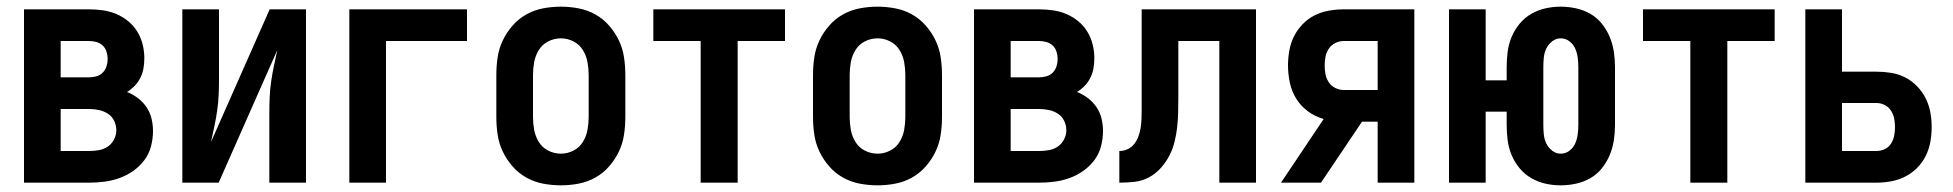

<svg xmlns="http://www.w3.org/2000/svg" viewBox="-20 -548 5859 576"><path d="M52 0V-520H247Q268 -520 289 -517Q310 -514 329 -506Q348 -498 364.5 -484.5Q381 -471 392 -453Q403 -435 408 -414.5Q413 -394 413 -373Q413 -358 410.5 -343.5Q408 -329 401.5 -315.5Q395 -302 384.5 -291Q374 -280 361 -272Q379 -265 394 -253.5Q409 -242 419.5 -226.5Q430 -211 434.5 -192.5Q439 -174 439 -155Q439 -132 433 -109Q427 -86 413 -67.5Q399 -49 380 -35.5Q361 -22 339 -14Q317 -6 293.5 -3Q270 0 247 0ZM162 -316H247Q258 -316 269 -319Q280 -322 288 -330Q296 -338 299.5 -349Q303 -360 303 -371Q303 -382 299.5 -393Q296 -404 288 -411.5Q280 -419 269 -422Q258 -425 247 -425H162ZM162 -95H247Q262 -95 276.5 -97.5Q291 -100 303 -108Q315 -116 322 -129.5Q329 -143 329 -157Q329 -172 322.5 -185.5Q316 -199 303.5 -207Q291 -215 276.5 -218Q262 -221 247 -221H162Z M527 0V-520H637V-312Q637 -288 636 -264Q635 -240 631.5 -216Q628 -192 623 -168.5Q618 -145 613 -122L789 -520H898V0H788V-208Q788 -232 789 -256Q790 -280 793.5 -304Q797 -328 802 -351.5Q807 -375 812 -398L636 0Z M1028 0V-520H1381V-425H1138V0Z M1663 8Q1636 8 1609.5 3Q1583 -2 1559.5 -15Q1536 -28 1518 -48.5Q1500 -69 1488.5 -93Q1477 -117 1473 -143.5Q1469 -170 1469 -197V-323Q1469 -350 1473 -376.5Q1477 -403 1488.5 -427Q1500 -451 1518 -471.5Q1536 -492 1559.5 -505Q1583 -518 1609.5 -523Q1636 -528 1663 -528Q1689 -528 1715.5 -523Q1742 -518 1765.5 -505Q1789 -492 1807 -471.5Q1825 -451 1836.5 -427Q1848 -403 1852 -376.5Q1856 -350 1856 -323V-197Q1856 -170 1852 -143.5Q1848 -117 1836.5 -93Q1825 -69 1807 -48.5Q1789 -28 1765.5 -15Q1742 -2 1715.5 3Q1689 8 1663 8ZM1663 -87Q1682 -87 1700 -96Q1718 -105 1728.5 -122Q1739 -139 1742.5 -158.5Q1746 -178 1746 -197V-323Q1746 -342 1742.5 -361.5Q1739 -381 1728.5 -398Q1718 -415 1700 -424Q1682 -433 1663 -433Q1643 -433 1625 -424Q1607 -415 1596.5 -398Q1586 -381 1582.5 -361.5Q1579 -342 1579 -323V-197Q1579 -178 1582.5 -158.5Q1586 -139 1596.5 -122Q1607 -105 1625 -96Q1643 -87 1663 -87Z M2082 0V-425H1940V-520H2335V-425H2193V0Z M2613 8Q2586 8 2559.5 3Q2533 -2 2509.5 -15Q2486 -28 2468 -48.5Q2450 -69 2438.5 -93Q2427 -117 2423 -143.5Q2419 -170 2419 -197V-323Q2419 -350 2423 -376.5Q2427 -403 2438.5 -427Q2450 -451 2468 -471.5Q2486 -492 2509.5 -505Q2533 -518 2559.5 -523Q2586 -528 2613 -528Q2639 -528 2665.5 -523Q2692 -518 2715.5 -505Q2739 -492 2757 -471.5Q2775 -451 2786.5 -427Q2798 -403 2802 -376.5Q2806 -350 2806 -323V-197Q2806 -170 2802 -143.5Q2798 -117 2786.5 -93Q2775 -69 2757 -48.5Q2739 -28 2715.5 -15Q2692 -2 2665.5 3Q2639 8 2613 8ZM2613 -87Q2632 -87 2650 -96Q2668 -105 2678.5 -122Q2689 -139 2692.5 -158.5Q2696 -178 2696 -197V-323Q2696 -342 2692.5 -361.5Q2689 -381 2678.5 -398Q2668 -415 2650 -424Q2632 -433 2613 -433Q2593 -433 2575 -424Q2557 -415 2546.5 -398Q2536 -381 2532.5 -361.5Q2529 -342 2529 -323V-197Q2529 -178 2532.5 -158.5Q2536 -139 2546.5 -122Q2557 -105 2575 -96Q2593 -87 2613 -87Z M2902 0V-520H3097Q3118 -520 3139 -517Q3160 -514 3179 -506Q3198 -498 3214.5 -484.5Q3231 -471 3242 -453Q3253 -435 3258 -414.5Q3263 -394 3263 -373Q3263 -358 3260.5 -343.5Q3258 -329 3251.5 -315.5Q3245 -302 3234.5 -291Q3224 -280 3211 -272Q3229 -265 3244 -253.5Q3259 -242 3269.5 -226.5Q3280 -211 3284.5 -192.5Q3289 -174 3289 -155Q3289 -132 3283 -109Q3277 -86 3263 -67.5Q3249 -49 3230 -35.5Q3211 -22 3189 -14Q3167 -6 3143.5 -3Q3120 0 3097 0ZM3012 -316H3097Q3108 -316 3119 -319Q3130 -322 3138 -330Q3146 -338 3149.5 -349Q3153 -360 3153 -371Q3153 -382 3149.5 -393Q3146 -404 3138 -411.5Q3130 -419 3119 -422Q3108 -425 3097 -425H3012ZM3012 -95H3097Q3112 -95 3126.5 -97.5Q3141 -100 3153 -108Q3165 -116 3172 -129.5Q3179 -143 3179 -157Q3179 -172 3172.5 -185.5Q3166 -199 3153.5 -207Q3141 -215 3126.5 -218Q3112 -221 3097 -221H3012Z M3338 0V-95Q3351 -95 3363 -100.5Q3375 -106 3383 -116.5Q3391 -127 3395.5 -139.5Q3400 -152 3402 -165Q3404 -178 3404.5 -191Q3405 -204 3405 -217V-520H3748V0H3638V-425H3515V-257Q3515 -234 3514.5 -211.5Q3514 -189 3511.5 -166.5Q3509 -144 3503.5 -122Q3498 -100 3487.5 -80Q3477 -60 3461.5 -43Q3446 -26 3426 -15.5Q3406 -5 3383.5 -2.5Q3361 0 3338 0Z M3823 0 3951 -191Q3926 -198 3904.5 -213.5Q3883 -229 3869 -251.5Q3855 -274 3849.5 -300Q3844 -326 3844 -352Q3844 -374 3848 -396.5Q3852 -419 3862 -439Q3872 -459 3888 -475.5Q3904 -492 3924 -502Q3944 -512 3966.5 -516Q3989 -520 4011 -520H4223V0H4113V-183H4066L3943 0ZM4011 -278H4113V-425H4011Q3998 -425 3986 -419Q3974 -413 3966.5 -402Q3959 -391 3956.5 -378Q3954 -365 3954 -352Q3954 -338 3956.5 -325Q3959 -312 3966.5 -301Q3974 -290 3986 -284Q3998 -278 4011 -278Z M4662 8Q4639 8 4616.5 3Q4594 -2 4574 -13.5Q4554 -25 4539 -43Q4524 -61 4515 -82.5Q4506 -104 4503 -127Q4500 -150 4500 -173V-213H4437V0H4327V-520H4437V-307H4500V-347Q4500 -370 4503 -393Q4506 -416 4515 -437.5Q4524 -459 4539 -477Q4554 -495 4574 -506.5Q4594 -518 4616.5 -523Q4639 -528 4662 -528Q4685 -528 4708 -523Q4731 -518 4751 -506.5Q4771 -495 4785.5 -477Q4800 -459 4809 -437.5Q4818 -416 4821.5 -393Q4825 -370 4825 -347V-173Q4825 -150 4821.5 -127Q4818 -104 4809 -82.5Q4800 -61 4785.5 -43Q4771 -25 4751 -13.5Q4731 -2 4708 3Q4685 8 4662 8ZM4662 -87Q4677 -87 4688.5 -96Q4700 -105 4705.5 -117.5Q4711 -130 4713 -144Q4715 -158 4715 -173V-347Q4715 -362 4713 -376Q4711 -390 4705.5 -402.5Q4700 -415 4688.5 -424Q4677 -433 4662 -433Q4648 -433 4636.5 -424Q4625 -415 4619 -402.5Q4613 -390 4611.5 -376Q4610 -362 4610 -347V-173Q4610 -158 4611.5 -144Q4613 -130 4619 -117.5Q4625 -105 4636.5 -96Q4648 -87 4662 -87Z M5051 0V-425H4909V-520H5304V-425H5162V0Z M5396 0V-520H5506V-333H5609Q5631 -333 5653 -329.5Q5675 -326 5695 -316Q5715 -306 5731 -289.5Q5747 -273 5757 -253Q5767 -233 5771 -211Q5775 -189 5775 -167Q5775 -144 5771 -122Q5767 -100 5757 -80Q5747 -60 5731 -44Q5715 -28 5695 -18Q5675 -8 5653 -4Q5631 0 5609 0ZM5506 -95H5609Q5622 -95 5634 -100.5Q5646 -106 5653 -117Q5660 -128 5662.5 -141Q5665 -154 5665 -167Q5665 -180 5662.5 -192.5Q5660 -205 5653 -216Q5646 -227 5634 -233Q5622 -239 5609 -239H5506Z"/></svg>

Font: Iosevka QP
Style: Bold
Weight: 700
Designer: Belleve Invis
Foundry: Belleve Invis
Version: Version 20.0.0; ttfautohint (v1.8.4)